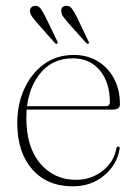

<svg xmlns="http://www.w3.org/2000/svg" viewBox="-20 -648 482 678"><path d="M403.5 -280Q403.5 -261 378.5 -261H74Q73 -247 73 -232Q73 -128 122.2 -70.5Q171.5 -13 248 -13Q301.5 -13 341.8 -44.2Q382 -75.5 391 -124Q392 -130.5 397 -130.5Q403.5 -130.5 402.5 -123Q393.5 -66 347.5 -28Q301.5 10 237 10Q146.5 10 93.8 -50.2Q41 -110.5 41 -213.5Q41 -280 66 -334.8Q91 -389.5 135.8 -421.8Q180.5 -454 240.5 -454Q288 -454 324.8 -432Q361.5 -410 382.5 -370.8Q403.5 -331.5 403.5 -280ZM237 -442Q169.5 -442 127.2 -395Q85 -348 75.5 -273H352.5Q368 -273 368 -286.5Q368 -356.5 332.8 -399.2Q297.5 -442 237 -442ZM251 -588.5 292 -503Q296 -496.5 292.5 -494Q289 -491.5 284 -496.5L218 -570.5Q209.5 -580.5 203.2 -589.2Q197 -598 196.5 -607.5Q194.5 -626 214 -627.5Q226 -628 234 -617.2Q242 -606.5 251 -588.5ZM140.5 -588.5 182 -503Q185 -496.5 182 -494Q178.5 -491.5 173.5 -496.5L108 -570.5Q99.5 -580.5 93.2 -589.2Q87 -598 86 -607.5Q85 -616 90.2 -621.5Q95.5 -627 104 -627.5Q116 -628 123.8 -617.2Q131.5 -606.5 140.5 -588.5Z"/></svg>

Font: Fraunces 72pt S000 Thin
Style: Regular
Weight: 100
Version: Version 1.000; ttfautohint (v1.8.3)